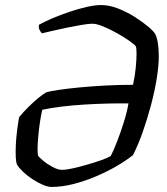

<svg xmlns="http://www.w3.org/2000/svg" viewBox="-20 -740 661 760"><path d="M184 0Q169.3 0 149.3 -8.6Q129.3 -17.2 108.5 -30.8Q87.7 -44.5 71.5 -59.8Q55.2 -75.2 47.6 -88Q43.4 -96.9 42.4 -117.5Q41.4 -138.2 42.6 -165.9Q43.9 -193.5 47.6 -222.7Q51.3 -251.8 55.5 -275.9Q73.6 -298 93.7 -317.7Q113.7 -337.4 132.2 -352.6Q150.6 -367.8 164.2 -375.1Q178.5 -379.1 211.9 -384.1Q245.2 -389.1 292.2 -393.7Q339.3 -398.3 394 -401.3Q448.8 -404.3 506.5 -404.3Q514.2 -439 517.3 -471.5Q520.5 -503.9 520.5 -527.7Q520.5 -551.5 517.2 -557.3Q512.6 -563.7 492 -578.3Q471.3 -592.9 443.5 -608.5Q415.8 -624 389.3 -635Q362.8 -646.1 345.3 -646.1Q330.3 -646.1 302.6 -641.3Q275 -636.5 243.5 -630.2Q212.1 -623.8 185.4 -617.4Q158.8 -611 145.8 -608Q139.9 -614.9 136.2 -622.5Q132.5 -630.2 134.2 -642Q156.6 -654.4 188.5 -668Q220.5 -681.5 255.6 -693.3Q290.7 -705.1 323.4 -712.6Q356 -720 380.3 -720Q412.9 -720 447.9 -706.2Q482.9 -692.5 513.7 -672.8Q544.5 -653.1 566.7 -634.5Q588.8 -615.8 594.3 -605.3Q600.8 -594.1 604.7 -570.5Q608.5 -546.9 608.5 -517.2Q608.5 -479.8 600.5 -429.7Q592.5 -379.6 578 -325.1Q563.5 -270.5 545.4 -218.8Q527.3 -167 506.3 -126Q482.3 -106.6 445.1 -84.5Q407.9 -62.5 363.1 -43.2Q318.3 -23.9 272 -11.9Q225.7 0 184 0ZM226.8 -67.6Q240 -67.6 266.4 -73.3Q292.8 -79 323.3 -87.8Q353.9 -96.5 379.9 -105.7Q406 -115 418 -122Q429.7 -144.1 443.5 -179.8Q457.4 -215.6 470 -255.8Q482.6 -296 488.6 -330.7Q450.5 -331.2 405.6 -330.1Q360.7 -329 313.8 -326.1Q266.9 -323.3 224.1 -318Q181.3 -312.8 147.5 -305.6Q142.3 -284.7 138.2 -257Q134.1 -229.2 131.5 -201.2Q128.9 -173.2 128.7 -152.2Q128.6 -131.1 130.6 -123.5Q134.1 -118.3 150.2 -104.5Q166.3 -90.8 187.8 -79.2Q209.3 -67.6 226.8 -67.6Z"/></svg>

Font: Texturina Medium
Style: Italic
Weight: 500
Italic angle: -11°
Designer: Guillermo Torres Carreño
Foundry: Omnibus-Type
Version: Version 1.002